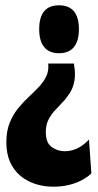

<svg xmlns="http://www.w3.org/2000/svg" viewBox="-20 -561 369 725"><path d="M259 -321Q266 -282 261 -255.5Q256 -229 243.5 -209.5Q231 -190 215.5 -174Q200 -158 186 -142.5Q172 -127 162.5 -108Q153 -89 153 -62Q153 -22 175 -6Q197 10 224 10Q243 10 260 4Q277 -2 291 -12Q305 -22 316 -34L325 94Q309 109 286.5 120.5Q264 132 237.5 138Q211 144 182 144Q145 144 113 133.5Q81 123 56.5 102.5Q32 82 18 50.5Q4 19 4 -24Q4 -66 16.5 -97Q29 -128 48 -151.5Q67 -175 88 -194.5Q109 -214 127 -233Q145 -252 155 -273.5Q165 -295 162 -321ZM203 -541Q240 -541 259 -518.5Q278 -496 278 -451Q278 -406 259 -383Q240 -360 203 -360Q166 -360 147 -383Q128 -406 128 -451Q128 -541 203 -541Z"/></svg>

Font: Bricolage Grotesque 72pt Condensed ExtraBold
Style: Regular
Weight: 800
Width: 3
Designer: Mathieu Triay
Foundry: Atelier Triay
Version: Version 1.001;gftools[0.9.33.dev8+g029e19f]